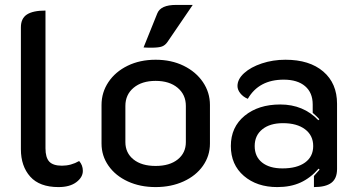

<svg xmlns="http://www.w3.org/2000/svg" viewBox="-20 -752 1452 781"><path d="M65 -145V-641Q65 -677 89.5 -693Q114 -709 165 -709V-149Q165 -111 180.5 -94.5Q196 -78 232 -78Q269 -78 302 -97Q317 -80 317 -57Q317 -31 290.5 -11Q264 9 218 9Q141 9 103 -33.5Q65 -76 65 -145Z M393 -168V-325Q393 -376 421 -418Q449 -460 499 -484.5Q549 -509 613 -509Q677 -509 727 -484.5Q777 -460 805.5 -418Q834 -376 834 -325V-168Q834 -118 805.5 -77.5Q777 -37 726.5 -14Q676 9 613 9Q550 9 500 -14Q450 -37 421.5 -77.5Q393 -118 393 -168ZM736 -174V-321Q736 -367 702.5 -395Q669 -423 613 -423Q557 -423 523.5 -395Q490 -367 490 -321V-174Q490 -130 523 -103.5Q556 -77 613 -77Q670 -77 703 -103.5Q736 -130 736 -174ZM620 -698Q634 -732 696 -732H764L661 -581Q652 -568 639 -563Q626 -558 595 -558Q576 -558 564 -559Z M919 -158Q919 -235 975 -281Q1031 -327 1120 -327Q1214 -327 1275 -263L1279 -267Q1266 -281 1252 -293V-327Q1252 -375 1221 -401.5Q1190 -428 1134 -428Q1033 -428 988 -350Q969 -358 957.5 -372.5Q946 -387 946 -402Q946 -430 973 -454.5Q1000 -479 1045 -494Q1090 -509 1141 -509Q1239 -509 1295 -461Q1351 -413 1351 -330V-64Q1351 -26 1328 -8.5Q1305 9 1257 9V-36Q1278 -59 1280 -62L1276 -66Q1243 -28 1202.5 -9.5Q1162 9 1108 9Q1025 9 972 -36.5Q919 -82 919 -158ZM1254 -158Q1254 -201 1221 -226Q1188 -251 1131 -251Q1078 -251 1047 -226Q1016 -201 1016 -158Q1016 -115 1046 -91Q1076 -67 1129 -67Q1188 -67 1221 -91Q1254 -115 1254 -158Z"/></svg>

Font: K2D Medium
Style: Regular
Weight: 500
Designer: Katatrad Aksorn Co.,Ltd.
Foundry: Cadson Demak Co.,Ltd.
Version: Version 1.000; ttfautohint (v1.6)